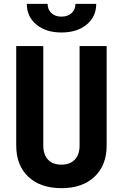

<svg xmlns="http://www.w3.org/2000/svg" viewBox="-20 -970 640 1000"><path d="M300 10Q190.4 10 127.4 -49.5Q64.5 -108.9 64.5 -211.9V-730H205.5V-212.7Q205.5 -164.6 229.9 -138.6Q254.3 -112.5 300 -112.5Q344.7 -112.5 369.6 -138.6Q394.5 -164.6 394.5 -212.7V-730H535.5V-211.9Q535.5 -109.6 472.6 -49.8Q409.8 10 300 10ZM300 -800.8Q219.5 -800.8 169.6 -841.9Q119.6 -883.1 119.6 -950H228Q228 -920.3 247.6 -901.9Q267.1 -883.4 299.8 -883.4Q333.2 -883.4 353 -901.8Q372.9 -920.1 372.9 -950H481.2Q481.2 -883.3 431.4 -842Q381.6 -800.8 300 -800.8Z"/></svg>

Font: JetBrains Mono
Style: Regular
Weight: 400
Monospace: yes
Designer: Philipp Nurullin, Konstantin Bulenkov
Foundry: JetBrains
Version: Version 2.305